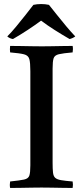

<svg xmlns="http://www.w3.org/2000/svg" viewBox="-20 -928 410 949"><path d="M240 -589V-124Q240 -93 242 -75Q244 -57 253 -49Q262 -41 282 -37.5Q302 -34 339 -31Q342 -15 339 1Q319 1 290 0.5Q261 0 232.5 -0.5Q204 -1 185 -1Q166 -1 137.5 -0.5Q109 0 80.5 0.5Q52 1 30 1Q27 -14 30 -31Q78 -36 99 -40.5Q120 -45 125 -60Q130 -75 130 -111V-576Q130 -618 125 -636Q120 -654 99 -659.5Q78 -665 30 -669Q28 -684 30 -701Q51 -701 80.5 -700.5Q110 -700 139 -699.5Q168 -699 187 -699Q206 -699 234 -699.5Q262 -700 291 -700.5Q320 -701 339 -701Q342 -686 339 -669Q292 -665 271 -660Q250 -655 245 -640Q240 -625 240 -589ZM183 -826Q152 -803 117 -780Q82 -757 44 -735Q27 -738 16 -748Q37 -769 60.5 -797.5Q84 -826 106.5 -854.5Q129 -883 145 -904Q153 -906 163.5 -907Q174 -908 184 -908Q193 -908 203.5 -907Q214 -906 222 -904Q239 -883 261.5 -854.5Q284 -826 308 -797.5Q332 -769 352 -748Q340 -739 324 -735Q286 -757 250.5 -779.5Q215 -802 183 -826Z"/></svg>

Font: Tiro Devanagari Hindi
Style: Regular
Weight: 400
Designer: Devanagari: John Hudson & Fiona Ross. Latin: John Hudson.
Foundry: Tiro Typeworks Ltd.
Version: Version 1.52